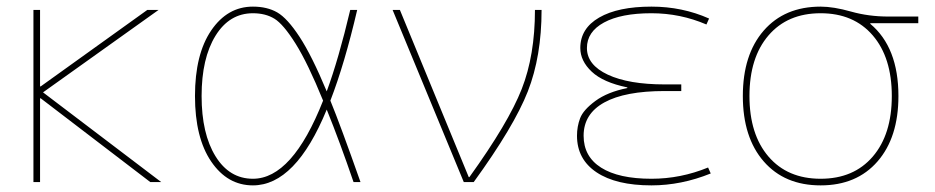

<svg xmlns="http://www.w3.org/2000/svg" viewBox="-20 -550 2825 580"><path d="M101 -253V0H81V-520H101V-289H103L425 -520H459L110 -271L467 0H434L103 -253Z M956 -246Q910 -359 873 -418Q836 -477 809 -493.5Q782 -510 744 -510Q673 -510 631 -442Q589 -374 589 -260Q589 -146 631 -78Q673 -10 744 -10Q863 -10 956 -246ZM967 -219Q873 10 744 10Q667 10 618 -62Q569 -134 569 -260Q569 -386 618 -458Q667 -530 744 -530Q787 -530 817.5 -512.5Q848 -495 885 -438.5Q922 -382 967 -274Q1003 -372 1038 -520H1059Q1021 -357 978 -246Q1008 -173 1069 0H1048Q1007 -120 967 -219Z M1188 -520 1396 -15H1398Q1516 -179 1556 -281Q1596 -383 1596 -520H1616Q1616 -380 1574.5 -274Q1533 -168 1411 0H1381L1166 -520Z M1875 -284V-286Q1802 -301 1767.5 -333.5Q1733 -366 1733 -405Q1733 -464 1790 -497Q1847 -530 1948 -530Q2041 -530 2122 -494L2114 -476Q2035 -510 1948 -510Q1856 -510 1804.5 -482Q1753 -454 1753 -405Q1753 -354 1816 -324.5Q1879 -295 1988 -295H2038V-275H1988Q1868 -275 1805.5 -240.5Q1743 -206 1743 -140Q1743 -77 1796 -43.5Q1849 -10 1948 -10Q2036 -10 2119 -44L2127 -26Q2038 10 1948 10Q1841 10 1782 -29.5Q1723 -69 1723 -140Q1723 -168 1732.5 -193Q1742 -218 1778.5 -245Q1815 -272 1875 -284Z M2609 -480V-478Q2694 -407 2694 -260Q2694 -135 2631 -62.5Q2568 10 2459 10Q2350 10 2287 -62.5Q2224 -135 2224 -260Q2224 -385 2287 -457.5Q2350 -530 2459 -530Q2498 -530 2551 -515Q2604 -500 2664 -500H2754V-480ZM2301.5 -77Q2359 -10 2459 -10Q2559 -10 2616.5 -77Q2674 -144 2674 -260Q2674 -376 2616.5 -443Q2559 -510 2459 -510Q2359 -510 2301.5 -443Q2244 -376 2244 -260Q2244 -144 2301.5 -77Z"/></svg>

Font: M PLUS 1p Thin
Style: Regular
Weight: 250
Version: Version 1.062